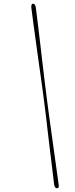

<svg xmlns="http://www.w3.org/2000/svg" viewBox="-20 -805 402 1023"><path d="M212.3 -286.2Q216.6 -254.3 222.2 -208.1Q227.7 -162 233.8 -108.7Q240 -55.4 246.6 -1.9Q253.2 51.5 258.9 98.8Q264.5 146 268.5 178.9Q271.8 197.6 283.4 198Q296 198.3 292.7 179.6Q288.1 147.1 281.6 99.8Q275.2 52.5 267.6 -1.3Q260.1 -55.1 252.7 -108.6Q245.3 -162 238.9 -208.2Q232.6 -254.4 228.7 -286.1Q224.6 -318.5 218.7 -366Q212.9 -413.6 206.4 -468.9Q200 -524.2 193.5 -579.4Q187 -634.7 181.1 -682.9Q175.2 -731 170.9 -764.5Q167.9 -785.3 155.7 -785.4Q145.4 -784.8 146.9 -764.1Q151.3 -727.9 158 -679.2Q164.7 -630.5 172.2 -575.7Q179.6 -520.8 187.3 -466.7Q195 -412.6 201.5 -365.6Q208.1 -318.5 212.3 -286.2Z"/></svg>

Font: Fraunces 144pt Soft Thin
Style: Italic
Weight: 100
Italic angle: -16°
Version: Version 1.000;[0bf87f6ff]